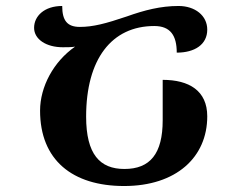

<svg xmlns="http://www.w3.org/2000/svg" viewBox="-20 -614 819 642"><path d="M395 8C569 8 673 -88 673 -225C673 -311 612 -347 524 -347V-212C524 -100 482 -49 396 -49C314 -49 268 -98 268 -224C268 -416 353 -527 496 -527C550 -527 571 -495 571 -438C631 -438 673 -465 673 -515C673 -562 632 -594 577 -594C517 -594 463 -580 404 -559C333 -535 291 -524 247 -524C205 -524 188 -545 188 -594C128 -594 94 -560 94 -521C94 -483 134 -456 190 -456C203 -456 219 -456 231 -458C159 -408 114 -324 114 -244C114 -79 222 8 395 8Z"/></svg>

Font: Noto Serif Georgian Extra
Style: Regular
Weight: 800
Designer: Monotype Design Team
Foundry: Monotype Imaging Inc.
Version: Version 1.901